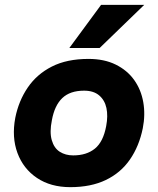

<svg xmlns="http://www.w3.org/2000/svg" viewBox="-20 -764 651 792"><path d="M270 8Q189 8 132.5 -30Q76 -68 52 -133Q28 -198 43 -278Q57 -348 94.5 -403Q132 -458 194 -489.5Q256 -521 345 -521Q410 -521 457.5 -497.5Q505 -474 533.5 -434Q562 -394 571 -342.5Q580 -291 569 -235Q554 -161 516 -106Q478 -51 416.5 -21.5Q355 8 270 8ZM282 -123Q337 -123 371.5 -151Q406 -179 418 -244Q426 -286 419 -318.5Q412 -351 389 -370.5Q366 -390 327 -390Q269 -390 237 -359.5Q205 -329 194 -268Q184 -219 193.5 -186Q203 -153 226.5 -138Q250 -123 282 -123ZM266 -566 397 -744H575L391 -566Z"/></svg>

Font: REM SemiBold
Style: Italic
Weight: 600
Italic angle: -11°
Designer: Octavio Pardo
Foundry: Ashler Design
Version: Version 1.005;gftools[0.9.28]